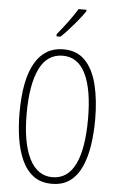

<svg xmlns="http://www.w3.org/2000/svg" viewBox="-62 -991 644 1044"><g transform="rotate(5 259.5 -469.5)"><path d="M466 -358Q466 -285 456 -218.5Q446 -152 423 -100.5Q400 -49 360.5 -19.5Q321 10 261 10Q200 10 160 -20.5Q120 -51 96.5 -103.5Q73 -156 63 -221.5Q53 -287 53 -358Q53 -541 106.5 -632.5Q160 -724 261 -724Q336 -724 381 -676.5Q426 -629 446 -546Q466 -463 466 -358ZM92 -358Q92 -199 135.5 -112.5Q179 -26 261 -26Q344 -26 385.5 -110.5Q427 -195 427 -358Q427 -518 385.5 -603.5Q344 -689 261 -689Q175 -689 133.5 -602.5Q92 -516 92 -358ZM367 -941Q351 -917 328.5 -889.5Q306 -862 282 -835.5Q258 -809 239 -791H217V-803Q250 -843 275 -877Q300 -911 324 -949H367Z"/></g></svg>

Font: Noto Sans Gurmukhi ExtraCondensed ExtraLight
Style: Regular
Weight: 200
Width: 2
Designer: Jelle Bosma - Monotype Design Team
Foundry: Monotype Imaging Inc.
Version: Version 2.004; ttfautohint (v1.8.4.7-5d5b)